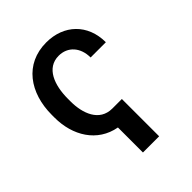

<svg xmlns="http://www.w3.org/2000/svg" viewBox="-208 -668 967 967"><g transform="rotate(-45 275.5 -184.5)"><path d="M289.1 -81.7C197.1 -81.7 165.5 -170.8 165.5 -255.3V-274.5C165.5 -371.4 198.5 -460.9 285.9 -460.9C350.5 -460.9 393.5 -412.3 393.5 -340.9H502.1C502.1 -469.5 414.1 -552.6 289.1 -552.6C135.7 -552.6 50.8 -431.1 50.8 -274.5V-255.3C50.8 -126.8 117.2 -16.7 241.5 5.7V183.9H356.9V-81.7Z"/></g></svg>

Font: Margiela Sans Medium
Style: Regular
Weight: 500
Designer: Stefan Endress, Andreas Faust
Version: Version 1.100;FEAKit 1.0